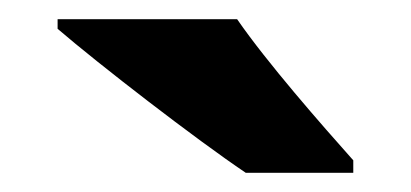

<svg xmlns="http://www.w3.org/2000/svg" viewBox="-20 -786 428 200"><path d="M227 -766H40V-756C83 -719 184 -641 236 -606H348V-619C315 -656 258 -721 227 -766Z"/></svg>

Font: Noto Sans Bengali UI ExtraBold
Style: Regular
Weight: 800
Designer: Jelle Bosma - Monotype Design Team
Foundry: Monotype Imaging Inc.
Version: Version 2.003